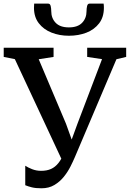

<svg xmlns="http://www.w3.org/2000/svg" viewBox="-34 -1000 700 1034"><path d="M189.5 14Q158 14 138 9Q118 4 102 -2.5V-107.5Q116 -98 138.8 -89Q161.5 -80 187.5 -80Q218.5 -80 241 -90.2Q263.5 -100.5 280.2 -121.5Q297 -142.5 310 -174L309 -118L46 -681.5L-14 -693.5V-743H254.5V-693.5L174.5 -681L321.5 -333.5L369.5 -200L334.5 -200.5L383.5 -334.5L515.5 -681.5L435.5 -693.5V-743H645.5V-693.5L593 -681L369.5 -154.5Q360 -132 345.5 -103.2Q331 -74.5 309.8 -48Q288.5 -21.5 259 -3.8Q229.5 14 189.5 14ZM225.5 -980.5Q236 -980.5 239 -967.2Q242 -954 242 -940Q242 -902 265.8 -877.2Q289.5 -852.5 337 -852.5Q384.5 -852.5 408.2 -877.2Q432 -902 432 -940Q432 -954 435 -967.2Q438 -980.5 448 -980.5H524Q525 -975.5 525.2 -969.5Q525.5 -963.5 525.5 -958Q525.5 -908 500 -874.5Q474.5 -841 431.8 -824.2Q389 -807.5 337 -807.5Q286 -807.5 243.2 -824.5Q200.5 -841.5 174.8 -875Q149 -908.5 149 -958Q149 -963.5 149.5 -969.5Q150 -975.5 150 -980.5Z"/></svg>

Font: Merriweather 28pt Medium
Style: Regular
Weight: 500
Version: Version 2.100